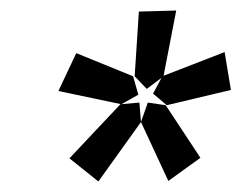

<svg xmlns="http://www.w3.org/2000/svg" viewBox="-20 -781 471 365"><path d="M297 -581 271 -603 287 -633 259 -612 236 -636 244 -759 315 -761 291 -637 407 -682 419 -610ZM167 -436 112 -480 209 -583H210L91 -608L125 -680L233 -636L243 -601L211 -583L245 -586L248 -549ZM300 -437 248 -549 261 -586 295 -581 361 -481Z"/></svg>

Font: Bitter SemiBold
Style: Italic
Weight: 600
Italic angle: -9°
Designer: Sol Matas, and Bitter project Authors
Foundry: Sol Matas
Version: Version 2.001